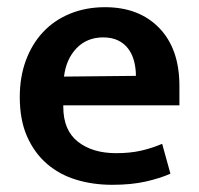

<svg xmlns="http://www.w3.org/2000/svg" viewBox="-20 -504 554 534"><path d="M479 -211H156V-207Q156 -142 196.5 -110Q237 -78 303 -78Q342 -78 372.5 -85Q403 -92 431 -104L454 -21Q425 -8 385 1Q345 10 292 10Q239 10 192.5 -4Q146 -18 111 -48Q76 -78 55.5 -124Q35 -170 35 -234Q35 -290 52 -336Q69 -382 100 -415Q131 -448 175 -466Q219 -484 272 -484Q367 -484 423 -426Q479 -368 479 -265ZM358 -293Q358 -314 353 -333.5Q348 -353 337 -368Q326 -383 308.5 -391.5Q291 -400 267 -400Q222 -400 193 -370Q164 -340 158 -291Z"/></svg>

Font: Mukta SemiBold
Style: Regular
Weight: 600
Designer: Girish Dalvi and Yashodeep Gholap
Foundry: Ek Type
Version: Version 2.538;PS 1.002;hotconv 16.6.51;makeotf.lib2.5.65220;